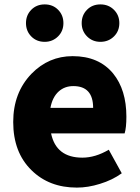

<svg xmlns="http://www.w3.org/2000/svg" viewBox="-20 -838 636 872"><path d="M329 14Q203 14 123 -65Q40 -146 40 -284Q40 -417 123 -503Q201 -583 310 -583Q429 -583 494 -504Q554 -430 554 -308Q554 -258 546 -232H379H212Q235 -122 354 -122Q413 -122 474 -158L533 -51Q490 -20 434 -3Q380 14 329 14ZM209 -348H306H403Q403 -447 313 -447Q274 -447 247 -423Q218 -397 209 -348ZM183 -648Q146 -648 122 -672.5Q98 -697 98 -733Q98 -769 122 -793.5Q146 -818 183 -818Q220 -818 244 -793.5Q268 -769 268 -733Q268 -697 244 -673Q219 -648 183 -648ZM436 -648Q400 -648 375.5 -672.5Q351 -697 351 -733Q351 -769 375 -793.5Q399 -818 436 -818Q473 -818 497.5 -793.5Q522 -769 522 -733Q522 -697 498 -673Q473 -648 436 -648Z"/></svg>

Font: GenSekiGothic TW H
Style: Regular
Weight: 900
Version: Version 1.501;PS 1;hotconv 16.6.51;makeotf.lib2.5.65220